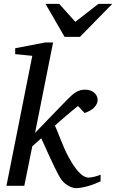

<svg xmlns="http://www.w3.org/2000/svg" viewBox="-20 -955 597 987"><path d="M497.1 -22.9Q484.4 -16.6 468 -10.3Q451.7 -3.9 434.6 1Q417.5 5.9 401.1 9Q384.8 12.2 373 12.2Q360.8 12.2 349.1 8.1Q337.4 3.9 326.9 -2.7Q316.4 -9.3 307.6 -17.8Q298.8 -26.4 293 -35.2Q286.1 -45.4 277.6 -61.8Q269 -78.1 259.5 -97.7Q250 -117.2 240.2 -138.4Q230.5 -159.7 221.4 -179.4Q212.4 -199.2 204.8 -216.3Q197.3 -233.4 191.9 -244.1L146 -203.1L105 0H13.2L146 -668L58.1 -676.8V-707L212.9 -736.8H252.9L160.2 -272L321.8 -439Q335.9 -453.6 347.7 -464.1Q359.4 -474.6 370.4 -481.2Q381.3 -487.8 392.6 -491Q403.8 -494.1 417 -494.1Q433.6 -494.1 446 -489.3Q458.5 -484.4 466.6 -476.6Q474.6 -468.8 478.5 -459Q482.4 -449.2 481.9 -439.9Q481.9 -422.9 466.1 -404.5Q450.2 -386.2 415 -374L380.9 -410.2Q367.2 -399.4 351.3 -386.2Q335.4 -373 319.3 -359.4Q303.2 -345.7 288.6 -332.5Q273.9 -319.3 262.2 -309.1Q268.6 -296.4 276.1 -277.3Q283.7 -258.3 292.2 -236.6Q300.8 -214.8 310.8 -192.1Q320.8 -169.4 332 -148.9Q343.3 -127.9 355.7 -108.6Q368.2 -89.4 381.3 -74.5Q394.5 -59.6 408.2 -50.8Q421.9 -42 435.1 -42Q440.4 -42 448.2 -43.2Q456.1 -44.4 464.8 -46.4Q473.6 -48.3 482.2 -51.3Q490.7 -54.2 497.1 -57.1ZM391.1 -765.6H312L213.9 -935.1H284.2L367.2 -842.8L485.8 -935.1H557.1Z"/></svg>

Font: Charis SIL Eur
Style: Italic
Weight: 400
Italic angle: -11°
Foundry: SIL International
Version: Version 5.000